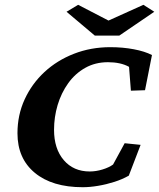

<svg xmlns="http://www.w3.org/2000/svg" viewBox="-20 -781 671 810"><path d="M329.1 8.8Q200.2 8.8 127 -51.8Q53.7 -112.3 53.7 -218.8Q53.7 -295.9 84 -361.8Q114.3 -427.7 167.5 -477.1Q220.7 -526.4 292 -554.2Q363.3 -582 445.3 -582Q498 -582 544.4 -573.2Q590.8 -564.5 621.1 -548.8L591.8 -400.4L532.2 -398.4L524.4 -499Q506.8 -508.8 484.4 -513.7Q461.9 -518.6 435.5 -518.6Q381.8 -518.6 339.4 -494.6Q296.9 -470.7 267.6 -429.7Q238.3 -388.7 223.1 -337.9Q208 -287.1 208 -233.4Q208 -153.3 249 -105.5Q290 -57.6 358.4 -57.6Q384.8 -57.6 412.1 -65.9Q439.5 -74.2 457 -86.9L505.9 -176.8L573.2 -169.9L523.4 -40Q496.1 -24.4 462.4 -13.7Q428.7 -2.9 394 2.9Q359.4 8.8 329.1 8.8ZM260.7 -731.4 309.6 -760.7 467.8 -678.7H403.3L585 -760.7L630.9 -731.4L483.4 -630.9H379.9Z"/></svg>

Font: Crimson Pro
Style: Bold Italic
Weight: 700
Italic angle: -12°
Designer: Jacques Le Bailly
Foundry: Baron von Fonthausen
Version: Version 1.003